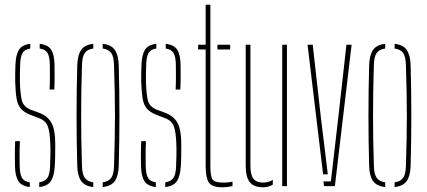

<svg xmlns="http://www.w3.org/2000/svg" viewBox="-20 -790 1814 815"><path d="M146.5 4V-16Q171 -19.5 181.2 -34.8Q191.5 -50 192.5 -85Q193.5 -109 194 -134Q194.5 -159 193.5 -179Q192 -228.5 183.2 -253.2Q174.5 -278 144.5 -289L110.5 -302Q82 -313 68.5 -328.8Q55 -344.5 50.5 -371.2Q46 -398 44.5 -442Q44 -461.5 44.5 -478Q45 -494.5 45.5 -514Q47 -557 60.2 -578.5Q73.5 -600 108.5 -604V-584Q84.5 -580.5 75.5 -565Q66.5 -549.5 65.5 -514Q65 -493 64.5 -476.5Q64 -460 64.5 -442Q66 -394 72.2 -365.5Q78.5 -337 111.5 -324L146.5 -311Q182.5 -297.5 198.5 -268.2Q214.5 -239 214.5 -179Q214.5 -157.5 214.2 -132.2Q214 -107 212.5 -85Q210 -42.5 196 -21.2Q182 0 146.5 4ZM190.5 -410Q192 -441.5 191.8 -466.5Q191.5 -491.5 191.5 -514Q191 -549.5 181.8 -565Q172.5 -580.5 148.5 -584V-604Q184 -600 197.5 -578.5Q211 -557 211.5 -514Q211.5 -493 211.8 -467.8Q212 -442.5 210.5 -410ZM43.5 -85Q43 -107 43 -133Q43 -159 44.5 -191H64.5Q63 -159.5 63.2 -134Q63.5 -108.5 63.5 -85Q64.5 -50 73.5 -34.8Q82.5 -19.5 106.5 -16V4Q71.5 0 58 -21.2Q44.5 -42.5 43.5 -85Z M308 -85Q302 -299.5 308 -514Q309.5 -557 324.8 -578.5Q340 -600 376 -604V-584Q350.5 -580.5 339.8 -565Q329 -549.5 328 -514Q326 -450.5 325.2 -399Q324.5 -347.5 324.5 -299.5Q324.5 -251.5 325.2 -200Q326 -148.5 328 -85Q329 -50 340.2 -34.8Q351.5 -19.5 376 -16V4Q340 0 324.8 -21.2Q309.5 -42.5 308 -85ZM416 4V-16Q441 -19.5 452 -34.8Q463 -50 464 -85Q466 -148.5 467 -200Q468 -251.5 468 -299.5Q468 -347.5 467 -399Q466 -450.5 464 -514Q463 -549.5 452.2 -565Q441.5 -580.5 416 -584V-604Q452 -600 467.2 -578.5Q482.5 -557 484 -514Q490 -299.5 484 -85Q482.5 -42.5 467.2 -21.2Q452 0 416 4Z M681.5 4V-16Q706 -19.5 716.2 -34.8Q726.5 -50 727.5 -85Q728.5 -109 729 -134Q729.5 -159 728.5 -179Q727 -228.5 718.2 -253.2Q709.5 -278 679.5 -289L645.5 -302Q617 -313 603.5 -328.8Q590 -344.5 585.5 -371.2Q581 -398 579.5 -442Q579 -461.5 579.5 -478Q580 -494.5 580.5 -514Q582 -557 595.2 -578.5Q608.5 -600 643.5 -604V-584Q619.5 -580.5 610.5 -565Q601.5 -549.5 600.5 -514Q600 -493 599.5 -476.5Q599 -460 599.5 -442Q601 -394 607.2 -365.5Q613.5 -337 646.5 -324L681.5 -311Q717.5 -297.5 733.5 -268.2Q749.5 -239 749.5 -179Q749.5 -157.5 749.2 -132.2Q749 -107 747.5 -85Q745 -42.5 731 -21.2Q717 0 681.5 4ZM725.5 -410Q727 -441.5 726.8 -466.5Q726.5 -491.5 726.5 -514Q726 -549.5 716.8 -565Q707.5 -580.5 683.5 -584V-604Q719 -600 732.5 -578.5Q746 -557 746.5 -514Q746.5 -493 746.8 -467.8Q747 -442.5 745.5 -410ZM578.5 -85Q578 -107 578 -133Q578 -159 579.5 -191H599.5Q598 -159.5 598.2 -134Q598.5 -108.5 598.5 -85Q599.5 -50 608.5 -34.8Q617.5 -19.5 641.5 -16V4Q606.5 0 593 -21.2Q579.5 -42.5 578.5 -85Z M821 -580V-600H853V-770H873V-85Q873 -44 881.5 -29.5Q890 -15 926 -15Q942 -15 949.2 -16Q956.5 -17 967 -19V0Q945.5 5 924 5Q879 5 866 -16Q853 -37 853 -85V-580ZM903 -580V-600H957V-580Z M1023 -86V-600H1043V-86Q1043 -48 1055.8 -31.5Q1068.5 -15 1097 -15Q1119.5 -15 1138 -26.5V-6.5Q1120.5 5 1097 5Q1058 5 1040.5 -16.2Q1023 -37.5 1023 -86ZM1178 0V-600H1198V0Z M1285.5 -600H1307.5L1341.5 -296L1371.5 -50H1351.5ZM1353 -20H1384.5L1416.5 -296L1450.5 -600H1472.5L1401.5 0H1355.5Z M1547 -85Q1541 -299.5 1547 -514Q1548.5 -557 1563.8 -578.5Q1579 -600 1615 -604V-584Q1589.5 -580.5 1578.8 -565Q1568 -549.5 1567 -514Q1565 -450.5 1564.2 -399Q1563.5 -347.5 1563.5 -299.5Q1563.5 -251.5 1564.2 -200Q1565 -148.5 1567 -85Q1568 -50 1579.2 -34.8Q1590.5 -19.5 1615 -16V4Q1579 0 1563.8 -21.2Q1548.5 -42.5 1547 -85ZM1655 4V-16Q1680 -19.5 1691 -34.8Q1702 -50 1703 -85Q1705 -148.5 1706 -200Q1707 -251.5 1707 -299.5Q1707 -347.5 1706 -399Q1705 -450.5 1703 -514Q1702 -549.5 1691.2 -565Q1680.5 -580.5 1655 -584V-604Q1691 -600 1706.2 -578.5Q1721.5 -557 1723 -514Q1729 -299.5 1723 -85Q1721.5 -42.5 1706.2 -21.2Q1691 0 1655 4Z"/></svg>

Font: Big Shoulders Stencil Display Thin
Style: Regular
Weight: 100
Designer: Patric King
Foundry: XO Type Co
Version: Version 1.000